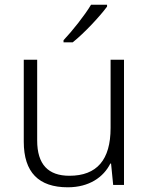

<svg xmlns="http://www.w3.org/2000/svg" viewBox="-20 -837 636 816"><path d="M435 -809V-817H367C341 -773 287 -705 250 -666V-657H289C339 -697 405 -768 435 -809ZM507 -583H450V-293C450 -158 392 -90 275 -90C185 -90 138 -138 138 -240V-583H81V-235C81 -104 145 -41 268 -41C359 -41 420 -84 449 -142H452L461 -51H507Z"/></svg>

Font: Noto Sans Tamil UI Light
Style: Regular
Weight: 300
Designer: Jelle Bosma - Monotype Design Team
Foundry: Monotype Imaging Inc.
Version: Version 2.004